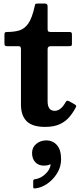

<svg xmlns="http://www.w3.org/2000/svg" viewBox="-20 -700 460 1081"><path d="M406.5 -95Q392 -67 371 -41.8Q350 -16.5 317 -1Q284 14.5 233.5 14.5Q162.5 14.5 130.2 -17.5Q98 -49.5 98 -111V-422Q98 -431.5 95.2 -435.8Q92.5 -440 83 -440H21Q11.5 -440 8.2 -443Q5 -446 5 -455.5V-504Q5 -514.5 8 -517.2Q11 -520 21.5 -520Q59 -520 88.2 -528.5Q117.5 -537 139 -567.2Q160.5 -597.5 175 -663.5Q177 -673.5 179 -676.8Q181 -680 194 -680H233Q248 -680 248 -664.5V-538Q248 -526.5 251.5 -523.2Q255 -520 266 -520H370.5Q379 -520 382 -517Q385 -514 385 -505V-452.5Q385 -444.5 381.5 -442.2Q378 -440 370 -440H266.5Q248 -440 248 -423.5V-130.5Q248 -76 288 -76Q322 -76 348.5 -123Q353 -130.5 356.2 -132.5Q359.5 -134.5 368.5 -130.5L397 -114.5Q405 -110 407.8 -106.2Q410.5 -102.5 406.5 -95ZM160.5 161.5Q160.5 129.5 184.2 110Q208 90.5 240 90.5Q277 90.5 300.5 116.8Q324 143 324 197.5Q324 238.5 302.2 274.5Q280.5 310.5 247 333.8Q213.5 357 179 360.5Q172 361.5 169.5 360Q167 358.5 167 351V318.5Q167 310 177 309Q208.5 305 234.5 280.8Q260.5 256.5 265 229Q265.5 223 257.5 227Q247 232.5 227 232.5Q196.5 232.5 178.5 213Q160.5 193.5 160.5 161.5Z"/></svg>

Font: Besley
Style: Bold
Weight: 700
Designer: Owen Earl
Foundry: indestructible type*
Version: Version 2.001; ttfautohint (v1.8.3)